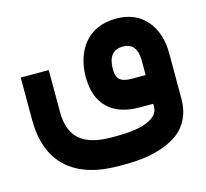

<svg xmlns="http://www.w3.org/2000/svg" viewBox="-92 -498 883 821"><g transform="rotate(-15 349.5 -87.0)"><path d="M669.4 -189.5V12.7Q669.4 59.1 652.3 95.2Q635.3 131.3 606.7 154.3Q578.1 177.2 537.8 192.1Q497.6 207 454.8 213.1Q412.1 219.2 363.3 219.2H338.4Q187.5 219.2 108.4 146.2Q29.3 73.2 29.3 -68.8V-235.4V-254.9H48.8H133.8H153.3V-235.4V-69.3Q153.3 13.7 198 53.2Q242.7 92.8 338.4 92.8H363.3Q400.4 92.8 430.7 89.1Q460.9 85.4 482.4 78.4Q503.9 71.3 518.6 61.5Q533.2 51.8 540.3 39.6Q547.4 27.3 547.4 12.7V0H487.8Q396 0 347.2 -47.6Q298.3 -95.2 298.3 -185.1Q298.3 -229 310.3 -266.4Q322.3 -303.7 345.5 -332.3Q368.7 -360.8 405 -377Q441.4 -393.1 487.3 -393.1Q572.8 -393.1 621.1 -337.4Q669.4 -281.7 669.4 -189.5ZM418.9 -187Q418.9 -154.8 434.3 -140.9Q449.7 -127 487.3 -127H547.9V-189.9Q547.9 -270 485.4 -270Q418.9 -270 418.9 -187Z"/></g></svg>

Font: Shabnam WOL
Style: Bold-WOL
Weight: 700
Foundry: DejaVu fonts team - Redesigned by Saber Rastikerdar - Based on Vazir font
Version: Version 5.0.0